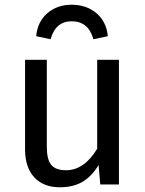

<svg xmlns="http://www.w3.org/2000/svg" viewBox="-20 -780 615 812"><path d="M483 0H404L397 -82Q367 -33 328 -10.5Q289 12 233 12Q164 12 125 -30Q86 -72 86 -149V-527H178V-159Q178 -105 197 -82.5Q216 -60 259 -60Q336 -60 391 -151V-527H483ZM436 -627 375 -614Q354 -690 283 -690Q215 -690 194 -614L133 -627Q139 -689 180.5 -724.5Q222 -760 283 -760Q345 -760 387.5 -724.5Q430 -689 436 -627Z"/></svg>

Font: Fira Sans
Style: Regular
Weight: 400
Designer: bBox Type GmbH & Carrois Corporate GbR & Edenspiekermann AG
Foundry: bBox Type GmbH & Carrois Corporate GbR & Edenspiekermann AG
Version: Version 4.301